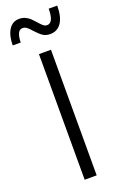

<svg xmlns="http://www.w3.org/2000/svg" viewBox="-175 -944 626 991"><g transform="rotate(-20 138.0 -448.0)"><path d="M106.9 0V-689.9H172.9V0ZM120.6 -812.5Q106 -829.1 95.7 -837.2Q85.4 -845.2 73.2 -845.2Q55.2 -845.2 47.1 -826.4Q39.1 -807.6 39.1 -778.3H-4.9Q-4.9 -831.1 15.1 -863.5Q35.2 -896 72.3 -896Q91.3 -896 106.2 -888.9Q121.1 -881.8 131.3 -872.1Q141.6 -862.3 154.8 -847.2Q168.5 -831.1 177.7 -823.5Q187 -815.9 198.2 -815.9Q234.4 -815.9 234.4 -893.1H281.2Q281.2 -832 259.5 -799.6Q237.8 -767.1 197.3 -767.1Q173.8 -767.1 157.2 -778.6Q140.6 -790 120.6 -812.5Z"/></g></svg>

Font: Acari Sans Light
Style: Regular
Weight: 300
Designer: Alfredo Marco Pradil and Stefan Peev
Foundry: Hanken Design Co.
Version: Version 1.045;January 11, 2019;FontCreator 11.5.0.2425 64-bi